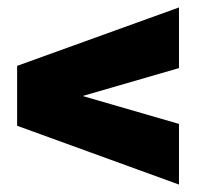

<svg xmlns="http://www.w3.org/2000/svg" viewBox="-20 -561 545 516"><path d="M461 -378 202 -303 461 -228V-65L26 -223V-384L461 -541Z"/></svg>

Font: Exo 2.0 Black
Style: Regular
Weight: 900
Designer: Natanael Gama
Version: Version 1.001;PS 001.001;hotconv 1.0.70;makeotf.lib2.5.58329